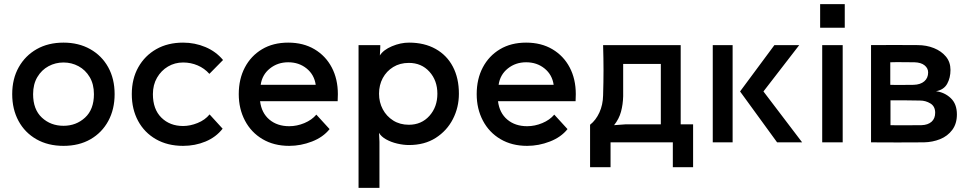

<svg xmlns="http://www.w3.org/2000/svg" viewBox="-20 -688 4697 928"><path d="M287 17Q212 17 156 -15Q100 -47 69.5 -103.5Q39 -160 39 -233Q39 -307 70.5 -363Q102 -419 157.5 -450.5Q213 -482 287 -482Q360 -482 416 -450.5Q472 -419 503 -363Q534 -307 534 -233Q534 -160 503.5 -103.5Q473 -47 417.5 -15Q362 17 287 17ZM287 -386Q248 -386 214.5 -368Q181 -350 160.5 -315.5Q140 -281 140 -233Q140 -159 182.5 -119.5Q225 -80 287 -80Q348 -80 391 -119.5Q434 -159 434 -233Q434 -281 413.5 -315.5Q393 -350 359.5 -368Q326 -386 287 -386Z M993 -135 1056 -66Q1024 -25 973.5 -4Q923 17 865 17Q790 17 734 -15Q678 -47 647.5 -103.5Q617 -160 617 -233Q617 -307 648.5 -363Q680 -419 735.5 -450.5Q791 -482 865 -482Q922 -482 973 -460.5Q1024 -439 1058 -398L992 -331Q968 -358 935 -372Q902 -386 865 -386Q825 -386 792 -366.5Q759 -347 739 -312.5Q719 -278 719 -233Q719 -160 760 -119.5Q801 -79 865 -79Q899 -79 935 -93.5Q971 -108 993 -135Z M1509 -134 1573 -64Q1542 -25 1488 -4Q1434 17 1378 17Q1304 17 1249 -15.5Q1194 -48 1164 -105Q1134 -162 1134 -233Q1134 -306 1163.5 -362Q1193 -418 1246.5 -450Q1300 -482 1373 -482Q1446 -482 1500 -450Q1554 -418 1583.5 -362Q1613 -306 1613 -233Q1613 -224 1612.5 -216Q1612 -208 1612 -199H1237Q1244 -142 1282 -110Q1320 -78 1378 -78Q1415 -78 1451 -93Q1487 -108 1509 -134ZM1240 -278H1506Q1499 -327 1462 -357Q1425 -387 1373 -387Q1322 -387 1284.5 -357Q1247 -327 1240 -278Z M1957 -482Q2031 -482 2085.5 -451.5Q2140 -421 2169 -365.5Q2198 -310 2198 -235Q2198 -169 2169 -112.5Q2140 -56 2086 -21.5Q2032 13 1957 13Q1930 13 1900 6Q1870 -1 1846 -14.5Q1822 -28 1812 -46L1814 -3V220H1713V-470H1818V-460L1816 -420Q1833 -447 1874.5 -464.5Q1916 -482 1957 -482ZM1956 -85Q2017 -85 2055.5 -128Q2094 -171 2094 -235Q2094 -299 2055.5 -341.5Q2017 -384 1956 -384Q1913 -384 1880.5 -364Q1848 -344 1830 -310.5Q1812 -277 1812 -235Q1812 -194 1830 -160Q1848 -126 1880.5 -105.5Q1913 -85 1956 -85Z M2659 -134 2723 -64Q2692 -25 2638 -4Q2584 17 2528 17Q2454 17 2399 -15.5Q2344 -48 2314 -105Q2284 -162 2284 -233Q2284 -306 2313.5 -362Q2343 -418 2396.5 -450Q2450 -482 2523 -482Q2596 -482 2650 -450Q2704 -418 2733.5 -362Q2763 -306 2763 -233Q2763 -224 2762.5 -216Q2762 -208 2762 -199H2387Q2394 -142 2432 -110Q2470 -78 2528 -78Q2565 -78 2601 -93Q2637 -108 2659 -134ZM2390 -278H2656Q2649 -327 2612 -357Q2575 -387 2523 -387Q2472 -387 2434.5 -357Q2397 -327 2390 -278Z M2832 120V-85Q2860 -107 2877 -144Q2894 -181 2895 -227Q2897 -294 2897 -348.5Q2897 -403 2895 -470H3270V-87H3330V120H3232V0H2931V120ZM2992 -379Q2992 -337 2992 -302.5Q2992 -268 2992 -223Q2991 -183 2981.5 -148Q2972 -113 2948 -83L3003 -87H3174V-379Z M3425 -470H3521V0H3425ZM3557 -246 3723 -470H3843L3670 -246L3857 0H3736Z M3944 -668H4063V-554H3944ZM4053 -470V0H3954V-470Z M4190 0V-470Q4302 -471 4415 -470Q4458 -470 4494 -455.5Q4530 -441 4552 -414.5Q4574 -388 4574 -350Q4574 -312 4558 -283Q4542 -254 4504 -247Q4545 -242 4575 -214Q4605 -186 4605 -135Q4605 -90 4582.5 -60Q4560 -30 4524 -15.5Q4488 -1 4446 0Q4318 1 4190 0ZM4283 -278Q4313 -277 4339.5 -277.5Q4366 -278 4396 -278Q4429 -279 4447.5 -295Q4466 -311 4466 -338Q4466 -358 4449 -372Q4432 -386 4400 -387Q4369 -387 4341.5 -387.5Q4314 -388 4283 -387ZM4284 -83Q4321 -82 4359 -82.5Q4397 -83 4434 -83Q4465 -84 4482.5 -99.5Q4500 -115 4500 -143Q4500 -174 4477 -188Q4454 -202 4427 -202Q4391 -203 4355.5 -203Q4320 -203 4284 -203Z"/></svg>

Font: Kreadon Light
Style: Bold
Weight: 600
Designer: Reiya WATANABE
Foundry: StudioGnu
Version: Version 1.003; ttfautohint (v1.8.4.7-5d5b);gftools[0.9.32]